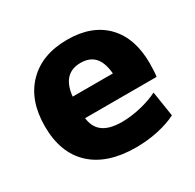

<svg xmlns="http://www.w3.org/2000/svg" viewBox="-124 -665 824 811"><g transform="rotate(-30 288.5 -260.0)"><path d="M321 10Q182 10 106.5 -60Q31 -130 31 -260Q31 -386 101.5 -458Q172 -530 295 -530Q415 -530 481.5 -461.5Q548 -393 548 -270Q548 -253 547 -233Q546 -213 544 -205H124V-310H414L393 -278Q393 -350 369 -383.5Q345 -417 295 -417Q245 -417 219.5 -382.5Q194 -348 194 -277V-227Q194 -169 225.5 -141Q257 -113 323 -113Q368 -113 416 -124.5Q464 -136 500 -154L519 -32Q482 -13 430 -1.5Q378 10 321 10Z"/></g></svg>

Font: M PLUS 2 ExtraBold
Style: Regular
Weight: 800
Version: Version 1.001